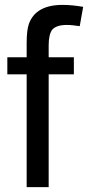

<svg xmlns="http://www.w3.org/2000/svg" viewBox="-20 -765 360 785"><path d="M89 0V-461H10V-531H89V-588Q89 -641 98 -667Q126 -745 236 -745Q255 -745 276 -743Q297 -741 320 -737L306 -658Q292 -660 279 -661.5Q266 -663 253 -663Q210 -663 193 -643Q179 -623 179 -580V-531H282V-461H179V0Z"/></svg>

Font: MongolianScript
Style: Regular
Weight: 400
Designer: Bolorsoft LLC, NUM
Foundry: Bolorsoft LLC
Version: Version 3.2